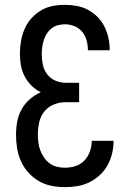

<svg xmlns="http://www.w3.org/2000/svg" viewBox="-20 -763 540 791"><path d="M248 8Q220 8 192 2.5Q164 -3 140 -17Q116 -31 97 -52Q78 -73 66.5 -98.5Q55 -124 50.5 -152Q46 -180 46 -208Q46 -235 51 -262Q56 -289 69 -312.5Q82 -336 102.5 -354Q123 -372 148 -383Q126 -394 109 -411Q92 -428 81 -449.5Q70 -471 66 -494.5Q62 -518 62 -542Q62 -568 66.5 -593.5Q71 -619 81 -643Q91 -667 108.5 -686.5Q126 -706 148 -719.5Q170 -733 195.5 -738Q221 -743 247 -743Q272 -743 296.5 -738.5Q321 -734 342.5 -722.5Q364 -711 381.5 -693.5Q399 -676 410 -654Q421 -632 426.5 -607.5Q432 -583 432 -559V-556H342V-558Q342 -578 336.5 -597.5Q331 -617 318 -632.5Q305 -648 286 -655.5Q267 -663 247 -663Q233 -663 218.5 -659Q204 -655 192.5 -646Q181 -637 173 -624.5Q165 -612 160.5 -598Q156 -584 154 -569.5Q152 -555 152 -540Q152 -518 156.5 -496.5Q161 -475 174 -457.5Q187 -440 207.5 -431Q228 -422 250 -422H306V-342H250Q225 -342 201.5 -332.5Q178 -323 162.5 -303.5Q147 -284 141.5 -259Q136 -234 136 -209Q136 -193 138 -176Q140 -159 146 -143.5Q152 -128 161.5 -114Q171 -100 184.5 -90Q198 -80 214.5 -76Q231 -72 248 -72Q270 -72 291.5 -79Q313 -86 328 -102Q343 -118 350.5 -139.5Q358 -161 358 -183H448Q448 -157 442 -131.5Q436 -106 423.5 -83Q411 -60 391.5 -42Q372 -24 349 -12.5Q326 -1 300 3.5Q274 8 248 8Z"/></svg>

Font: Iosevka SS18 Medium
Style: Regular
Weight: 500
Monospace: yes
Designer: Belleve Invis
Foundry: Belleve Invis
Version: Version 25.1.1; ttfautohint (v1.8.4)